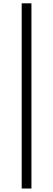

<svg xmlns="http://www.w3.org/2000/svg" viewBox="-20 -841 314 1136"><path d="M108.4 274.4V-821.3H166V274.4Z"/></svg>

Font: GenYoMin TW TTF Medium
Style: Regular
Weight: 500
Version: Version 1.300